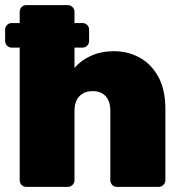

<svg xmlns="http://www.w3.org/2000/svg" viewBox="-25 -730 712 750"><path d="M21 -544Q10 -544 2.5 -551.5Q-5 -559 -5 -570V-614Q-5 -625 2.5 -632.5Q10 -640 21 -640H297Q308 -640 315.5 -632.5Q323 -625 323 -614V-570Q323 -559 315.5 -551.5Q308 -544 297 -544ZM78 0Q67 0 59.5 -7.5Q52 -15 52 -26V-684Q52 -695 59.5 -702.5Q67 -710 78 -710H240Q250 -710 258 -702.5Q266 -695 266 -684V-465Q292 -495 331.5 -512.5Q371 -530 421 -530Q475 -530 520.5 -505Q566 -480 593.5 -430Q621 -380 621 -304V-26Q621 -15 613 -7.5Q605 0 595 0H432Q421 0 413.5 -7.5Q406 -15 406 -26V-297Q406 -334 388 -354Q370 -374 337 -374Q304 -374 285 -354Q266 -334 266 -297V-26Q266 -15 258 -7.5Q250 0 240 0Z"/></svg>

Font: Rubik ExtraBold
Style: Regular
Weight: 800
Designer: Hubert and Fischer
Foundry: Hubert and Fischer
Version: Version 2.300;gftools[0.9.30]